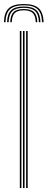

<svg xmlns="http://www.w3.org/2000/svg" viewBox="-31 -958 242 978"><path d="M90 -937.5Q142.8 -937.5 166.1 -916Q189.5 -894.5 191 -845H183Q181.8 -891.2 160.1 -911.1Q138.5 -931 90 -931Q41.8 -931 20 -911.1Q-1.8 -891.2 -3 -845H-11Q-9.5 -894.5 13.9 -916Q37.2 -937.5 90 -937.5ZM90 -924.8Q134.2 -924.8 154 -906.2Q173.8 -887.8 175 -845H167Q166 -884.2 148.1 -901.2Q130.2 -918.2 90 -918.2Q50 -918.2 32.1 -901.2Q14.2 -884.2 13 -845H5Q6.2 -887.8 26 -906.2Q45.8 -924.8 90 -924.8ZM90 -912Q125.8 -912 141.9 -896.4Q158 -880.8 159 -845H151Q150 -877.5 135.9 -891.5Q121.8 -905.5 90 -905.5Q58.2 -905.5 44.1 -891.5Q30 -877.5 29 -845H21Q22.2 -880.8 38.2 -896.4Q54.2 -912 90 -912ZM102 0V-800H110V0ZM70 0V-800H78V0ZM86 0V-800H94V0Z"/></svg>

Font: Big Shoulders Inline Text Thin Thin
Style: Regular
Weight: 250
Version: Version 2.002